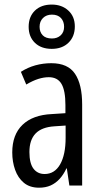

<svg xmlns="http://www.w3.org/2000/svg" viewBox="-20 -828 451 857"><path d="M209 -545.9Q283.2 -545.9 314.9 -498.5Q346.7 -451.2 346.7 -361.3V0H289.6L278.3 -76.2H276.4Q263.7 -48.8 246.1 -29.5Q228.5 -10.3 206.1 -0.2Q183.6 9.8 154.3 9.8Q112.8 9.8 86.4 -12.2Q60.1 -34.2 47.4 -70.1Q34.7 -106 34.7 -147.5Q34.7 -227.1 80.6 -271Q126.5 -314.9 210.9 -318.8L272 -322.8V-359.4Q272 -423.8 254.4 -453.6Q236.8 -483.4 197.8 -483.4Q175.3 -483.4 150.6 -475.6Q126 -467.8 97.2 -450.7L73.2 -507.3Q103.5 -526.9 137.9 -536.4Q172.4 -545.9 209 -545.9ZM272.9 -267.6 223.1 -264.2Q166.5 -260.7 138.9 -232.2Q111.3 -203.6 111.3 -149.4Q111.3 -99.1 129.4 -75.2Q147.5 -51.3 179.2 -51.3Q223.6 -51.3 248.3 -94.2Q272.9 -137.2 272.9 -212.9ZM210.9 -609.9Q163.6 -609.9 135.7 -637Q107.9 -664.1 107.9 -708.5Q107.9 -753.4 135.7 -780.5Q163.6 -807.6 210.9 -807.6Q255.9 -807.6 284.9 -781Q314 -754.4 314 -710Q314 -665 285.9 -637.5Q257.8 -609.9 210.9 -609.9ZM211.9 -656.2Q235.8 -656.2 251 -670.4Q266.1 -684.6 266.1 -708Q266.1 -732.4 252 -747.6Q237.8 -762.7 211.9 -762.7Q187 -762.7 171.9 -747.6Q156.7 -732.4 156.7 -708.5Q156.7 -685.1 170.4 -670.7Q184.1 -656.2 211.9 -656.2Z"/></svg>

Font: Open Sans Condensed
Style: Regular
Weight: 400
Width: 3
Designer: Monotype Design Team
Foundry: Monotype Imaging Inc.
Version: Version 3.000